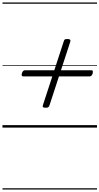

<svg xmlns="http://www.w3.org/2000/svg" viewBox="-20 -1030 803 1550"><path d="M350 -160Q333 -160 327.5 -165.5Q322 -171 327 -183L494 -694Q497 -708 503.5 -711.5Q510 -715 523 -715Q540 -715 545.5 -710Q551 -705 547 -692L380 -181Q376 -169 369.5 -164.5Q363 -160 350 -160ZM169 -413Q159 -413 156 -419Q153 -425 157 -439Q164 -463 184 -463H716Q727 -463 729 -456.5Q731 -450 728 -437Q721 -413 702 -413ZM0 490H763V500H0ZM0 -20H763V0H0ZM0 -505H763V-500H0ZM0 -1010H763V-1000H0Z"/></svg>

Font: Playwrite US Trad Guides
Style: Regular
Weight: 400
Designer: Veronika Burian, José Scaglione
Foundry: TypeTogether
Version: Version 1.003